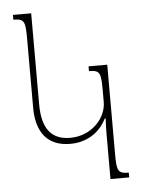

<svg xmlns="http://www.w3.org/2000/svg" viewBox="-52 -756 594 797"><g transform="rotate(-5 245.0 -357.0)"><path d="M376 0H454V-20C408 -20 404 -31 404 -105V-474H326V-454C372 -454 376 -443 376 -369V-321C376 -254 314 -185 225 -185C149 -185 108 -230 108 -335V-714H32V-694C78 -694 82 -683 82 -609V-323C82 -218 130 -160 223 -160C281 -160 341 -186 374 -252H378C377 -232 376 -211 376 -190Z"/></g></svg>

Font: Noto Serif Armenian ExtraCondensed Thin
Style: Regular
Weight: 100
Width: 2
Designer: Monotype Design Team
Foundry: Monotype Imaging Inc.
Version: Version 2.008